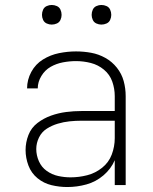

<svg xmlns="http://www.w3.org/2000/svg" viewBox="-20 -745 616 773"><path d="M251 8Q290 8 328 -2.5Q366 -13 396.5 -39Q427 -65 442 -100V0H486V-358Q486 -389 478 -418.5Q470 -448 450.5 -472.5Q431 -497 404 -512Q377 -527 347 -532.5Q317 -538 286 -538Q252 -538 217.5 -531Q183 -524 153 -505.5Q123 -487 106 -455.5Q89 -424 89 -389H132Q132 -415 146.5 -439Q161 -463 184 -476Q207 -489 233.5 -494Q260 -499 286 -499Q316 -499 345.5 -491.5Q375 -484 398.5 -464.5Q422 -445 432 -416.5Q442 -388 442 -358V-298H308Q277 -298 246 -294Q215 -290 185.5 -279.5Q156 -269 131 -250Q106 -231 94.5 -201.5Q83 -172 83 -141Q83 -109 94.5 -78.5Q106 -48 131 -27.5Q156 -7 187.5 0.5Q219 8 251 8ZM264 -31Q239 -31 214 -36.5Q189 -42 168 -57Q147 -72 136.5 -96Q126 -120 126 -145Q126 -169 137 -191.5Q148 -214 168.5 -227Q189 -240 212.5 -247Q236 -254 260 -256.5Q284 -259 308 -259H442V-189Q442 -155 430 -123Q418 -91 391 -69.5Q364 -48 331 -39.5Q298 -31 264 -31ZM388 -646Q399 -646 409 -650.5Q419 -655 423.5 -665Q428 -675 428 -685Q428 -696 423.5 -706Q419 -716 409 -720.5Q399 -725 388 -725Q378 -725 368 -720.5Q358 -716 353.5 -706Q349 -696 349 -685Q349 -675 353.5 -665Q358 -655 368 -650.5Q378 -646 388 -646ZM188 -646Q199 -646 209 -650.5Q219 -655 223.5 -665Q228 -675 228 -685Q228 -696 223.5 -706Q219 -716 209 -720.5Q199 -725 188 -725Q178 -725 168 -720.5Q158 -716 153.5 -706Q149 -696 149 -685Q149 -675 153.5 -665Q158 -655 168 -650.5Q178 -646 188 -646Z"/></svg>

Font: Iosevka Sparkle Extralight
Style: Regular
Weight: 200
Designer: Belleve Invis
Foundry: Belleve Invis
Version: Version 4.5.0; ttfautohint (v1.8.3)